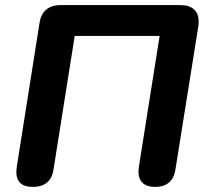

<svg xmlns="http://www.w3.org/2000/svg" viewBox="-20 -725 810 753"><path d="M44 -52Q45 -62 46 -72L135 -635Q140 -669 161 -687Q182 -705 217 -705H687Q722 -705 740.5 -688.5Q759 -672 759 -641Q759 -629 758 -623L668 -60Q657 8 588 8Q556 8 539.5 -7.5Q523 -23 523 -54Q523 -59 525 -73L606 -584H273L190 -61Q180 8 108 8Q44 8 44 -52Z"/></svg>

Font: SN Pro Bold
Style: Bold Italic
Weight: 700
Italic angle: -9°
Designer: Tobias Whetton
Foundry: Supernotes
Version: Version 1.003